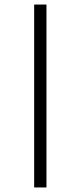

<svg xmlns="http://www.w3.org/2000/svg" viewBox="-20 -672 353 843"><path d="M130 151V-652H184V151Z"/></svg>

Font: Inconsolata ExtraCondensed Thin
Style: Regular
Weight: 100
Width: 2
Monospace: yes
Designer: Raph Levien, Cyreal, Brenton Simpson
Foundry: Raph Levien, Cyreal, Google
Version: Version 3.100; ttfautohint (v1.8.4.7-5d5b)